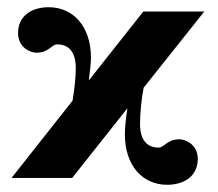

<svg xmlns="http://www.w3.org/2000/svg" viewBox="-20 -493 603 532"><path d="M377 -461 226 -270C229 -293 232 -317 232 -333C232 -422 181 -473 115 -473C70 -473 30 -451 30 -401C30 -363 62 -347 81 -347C116 -347 122 -370 139 -370C167 -370 190 -353 190 -304C190 -279 186 -243 181 -214L12 0H180L333 -193C329 -167 326 -139 326 -121C326 -32 377 19 443 19C488 19 528 -3 528 -53C528 -91 496 -107 477 -107C442 -107 436 -84 419 -84C391 -84 368 -101 368 -150C368 -178 372 -220 378 -250L546 -461Z"/></svg>

Font: XITS Math
Style: Bold
Weight: 700
Designer: MicroPress Inc., with final additions and corrections provided by Coen Hoffman, Elsevier (retired)
Version: Version 1.105